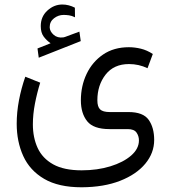

<svg xmlns="http://www.w3.org/2000/svg" viewBox="-20 -563 738 830"><path d="M198.7 -376Q181.2 -388.2 168.7 -405Q156.2 -421.9 156.2 -450.2Q156.2 -491.2 184.8 -517.3Q213.4 -543.5 249.5 -543.5Q276.9 -543.5 303.7 -529.8L304.2 -488.3Q290.5 -495.1 278.3 -496.8Q266.1 -498.5 254.9 -498.5Q232.4 -498.5 213.6 -484.1Q194.8 -469.7 194.8 -445.3Q195.3 -427.2 211.9 -412.6Q228.5 -397.9 253.9 -401.4Q255.4 -401.4 261.2 -403.3L323.2 -426.3L329.1 -385.3L147.5 -313.5L142.1 -353.5ZM333 246.6Q232.9 246.6 170.9 210.2Q108.9 173.8 80.6 111.6Q52.2 49.3 52.2 -28.3Q52.2 -77.6 62 -129.4Q71.8 -181.2 89.4 -231.4L153.8 -205.6Q140.1 -161.6 131.1 -115.2Q122.1 -68.8 122.1 -25.4Q122.1 31.7 142.8 76.7Q163.6 121.6 210 147.5Q256.3 173.3 333 173.3Q400.9 173.3 457 156Q513.2 138.7 546.9 109.4Q580.6 80.1 580.6 43.9Q580.6 24.9 570.1 10Q559.6 -4.9 532.2 -4.9H453.1Q383.8 -4.9 356.7 -39.1Q329.6 -73.2 329.6 -129.4Q329.6 -191.4 354.5 -243.7Q379.4 -295.9 425.8 -327.4Q472.2 -358.9 537.1 -358.9Q562.5 -358.9 588.9 -352.5Q615.2 -346.2 640.6 -329.6L617.7 -268.1Q580.1 -286.1 537.6 -286.1Q472.2 -286.1 436.5 -240.5Q400.9 -194.8 400.9 -129.4Q400.9 -101.6 412.8 -90.1Q424.8 -78.6 454.6 -78.6H535.6Q599.1 -78.6 622.8 -44.9Q646.5 -11.2 646.5 42Q646.5 98.1 608.2 144.5Q569.8 190.9 499.5 218.5Q429.2 246.1 333 246.6Z"/></svg>

Font: Vazirmatn UI FD Light
Style: Regular
Weight: 300
Designer: Saber Rastikerdar
Foundry: Saber Rastikerdar
Version: Version 33.003